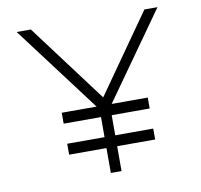

<svg xmlns="http://www.w3.org/2000/svg" viewBox="-78 -783 907 866"><g transform="rotate(-10 375.5 -350.0)"><path d="M361 0V-328L370 -279L53 -700H118L395 -330H378L638 -700H698L396 -274L410 -336V0ZM190 -114V-164H584V-114ZM190 -256V-306H584V-256Z"/></g></svg>

Font: Lexend Exa ExtraLight
Style: Regular
Weight: 250
Designer: Bonnie Shaver-Troup, Thomas Jockin
Foundry: Lexend
Version: Version 1.007